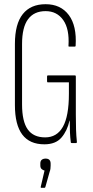

<svg xmlns="http://www.w3.org/2000/svg" viewBox="-20 -681 442 914"><path d="M191 6Q121 6 86 -40.5Q51 -87 51 -181V-472Q51 -567 88.5 -614Q126 -661 197 -661Q269 -661 307.5 -609.5Q346 -558 340 -463Q340 -459 335 -459H310Q305 -459 306 -463Q311 -543 281 -585.5Q251 -628 197 -628Q142 -628 113.5 -589.5Q85 -551 85 -471V-184Q85 -103 112 -65Q139 -27 195 -27Q251 -27 279.5 -77.5Q308 -128 308 -235V-289H208Q204 -289 204 -294V-317Q204 -322 208 -322H337Q341 -322 341 -317V-136Q341 -95 342 -64.5Q343 -34 346 -6Q346 0 343 0H322Q317 0 317 -4Q314 -27 313 -52Q312 -77 312 -107H311Q300 -58 272.5 -26Q245 6 191 6ZM176 213Q173 213 174 208L192 131Q184 129 178 123.5Q172 118 172 107V97Q172 85 179 79.5Q186 74 197 74Q209 74 215 80Q221 86 221 98V108Q221 116 220 123Q219 130 216 138L196 209Q195 213 192 213Z"/></svg>

Font: Sofia Sans Extra Condensed ExtraLight
Style: Regular
Weight: 250
Designer: Botio Nikoltchev, Ani Petrova
Foundry: lettersoup
Version: Version 4.101